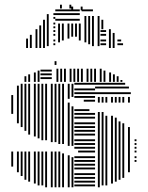

<svg xmlns="http://www.w3.org/2000/svg" viewBox="-20 -796 630 816"><path d="M36 -88H28V-152H36ZM36 -312H28V-392H36ZM60 -64H52V-152H60ZM60 -272H52V-432H60ZM76 -48H68V-152H76ZM76 -256H68V-440H76ZM92 -32H84V-152H92ZM92 -240H84V-440H92ZM108 -24H100V-152H108ZM108 -224H100V-440H108ZM132 -16H124V-152H132ZM132 -216H124V-440H132ZM148 -8H140V-152H148ZM148 -208H140V-440H148ZM164 -8H156V-152H164ZM164 -200H156V-440H164ZM180 0H172V-152H180ZM180 -200H172V-440H180ZM204 0H196V-152H204ZM204 -192H196V-440H204ZM220 0H212V-152H220ZM220 -192H212V-440H220ZM236 0H228V-152H236ZM236 -184H228V-440H236ZM252 0H244V-144H252ZM252 -184H244V-440H252ZM276 0H268V-136H276ZM276 -176H268V-360H276ZM276 -376H268V-440H276ZM292 0H284V-128H292ZM292 -176H284V-344H292ZM292 -384H284V-440H292ZM384 -4H296V-12H384ZM384 -20H296V-28H384ZM384 -36H296V-44H384ZM384 -52H296V-60H384ZM384 -76H296V-84H384ZM384 -92H296V-100H384ZM384 -108H296V-116H384ZM384 -124H296V-132H384ZM384 -148H312V-156H384ZM384 -164H296V-172H384ZM384 -180H296V-188H384ZM384 -196H296V-204H384ZM384 -220H296V-228H384ZM384 -236H296V-244H384ZM384 -252H296V-260H384ZM384 -268H296V-276H384ZM384 -292H296V-300H384ZM384 -308H296V-316H384ZM360 -324H296V-332H360ZM384 -364H336V-372H384ZM384 -380H296V-388H384ZM384 -396H296V-404H384ZM384 -412H296V-420H384ZM384 -436H296V-444H384ZM404 0H396V-320H404ZM404 -360H396V-384H404ZM420 -8H412V-320H420ZM420 -360H412V-384H420ZM436 -8H428V-304H436ZM436 -360H428V-384H436ZM460 -16H452V-304H460ZM460 -360H452V-384H460ZM476 -24H468V-296H476ZM476 -360H468V-384H476ZM492 -32H484V-280H492ZM492 -360H484V-384H492ZM508 -40H500V-272H508ZM508 -360H500V-384H508ZM532 -64H524V-256H532ZM532 -360H524V-384H532ZM536 -396H384V-404H536ZM528 -420H384V-428H528ZM512 -436H384V-444H512ZM560 -108H552V-116H560ZM560 -124H552V-132H560ZM560 -148H552V-156H560ZM560 -164H552V-172H560ZM560 -180H552V-188H560ZM560 -196H552V-204H560ZM92 -448H84V-472H92ZM108 -448H100V-480H108ZM132 -448H124V-488H132ZM148 -448H140V-496H148ZM200 -460H152V-468H200ZM200 -476H152V-484H200ZM200 -492H152V-500H200ZM228 -448H220V-504H228ZM244 -448H236V-504H244ZM260 -448H252V-504H260ZM284 -448H276V-504H284ZM300 -448H292V-504H300ZM316 -448H308V-504H316ZM332 -448H324V-504H332ZM356 -448H348V-504H356ZM372 -448H364V-504H372ZM388 -448H380V-504H388ZM412 -448H404V-504H412ZM428 -448H420V-496H428ZM452 -448H444V-488H452ZM468 -448H460V-480H468ZM484 -448H476V-472H484ZM500 -448H492V-456H500ZM220 -520H212V-536H220ZM99 -592H91V-632H99ZM115 -592H107V-648H115ZM139 -592H131V-672H139ZM155 -592H147V-688H155ZM171 -592H163V-712H171ZM187 -600H179V-736H187ZM215 -604H207V-612H215ZM215 -620H207V-628H215ZM215 -644H207V-652H215ZM215 -660H207V-668H215ZM215 -676H207V-684H215ZM215 -692H207V-700H215ZM215 -716H207V-724H215ZM215 -732H207V-740H215ZM235 -616H227V-696H235ZM251 -624H243V-696H251ZM275 -632H267V-696H275ZM291 -640H283V-696H291ZM307 -640H299V-696H307ZM323 -624H315V-696H323ZM319 -708H215V-716H319ZM319 -732H215V-740H319ZM319 -748H215V-756H319ZM347 -616H339V-672H347ZM363 -608H355V-672H363ZM379 -600H371V-672H379ZM403 -600H395V-672H403ZM431 -604H407V-612H431ZM431 -620H407V-628H431ZM431 -644H407V-652H431ZM431 -660H407V-668H431ZM347 -672H339V-728H347ZM363 -672H355V-728H363ZM379 -672H371V-728H379ZM403 -672H395V-728H403ZM419 -672H411V-712H419ZM375 -748H327V-756H375ZM451 -592H443V-672H451ZM467 -592H459V-656H467ZM503 -604H479V-612H503ZM495 -620H479V-628H495ZM291 -752H283V-768H291ZM331 -752H323V-768H331ZM243 -760H235V-776H243ZM283 -760H275V-776H283Z"/></svg>

Font: Rubik Lines
Style: Regular
Weight: 400
Designer: Hubert and Fischer, NaN
Foundry: Hubert and Fischer, NaN
Version: Version 2.201